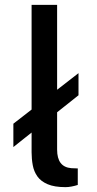

<svg xmlns="http://www.w3.org/2000/svg" viewBox="-20 -763 398 790"><path d="M35 -158V-254L303 -462V-371ZM249.5 7Q204 7 176 -5Q148 -17 133.8 -37.2Q119.5 -57.5 114.8 -83.2Q110 -109 110 -136.5V-743H215V-147.5Q215 -111.5 229.5 -92.5Q244 -73.5 273.5 -71L300 -70V-2Q287.5 2 274.2 4.5Q261 7 249.5 7Z"/></svg>

Font: Public Sans Thin Medium
Style: Regular
Weight: 500
Version: Version 2.001